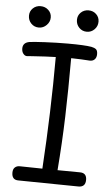

<svg xmlns="http://www.w3.org/2000/svg" viewBox="-59 -922 556 957"><g transform="rotate(5 219.0 -443.5)"><path d="M406 -40Q406 -4 371 -4L68 -8Q37 -9 37 -44Q37 -62 46.5 -70.5Q56 -79 70 -79L184 -77Q202 -365 202 -637Q157 -636 85 -631L58 -629Q48 -629 40 -639Q32 -649 32 -665Q32 -694 64 -700Q82 -703 141 -706Q200 -709 256 -709Q340 -709 375 -703Q390 -700 398 -693.5Q406 -687 406 -669Q406 -652 396.5 -642.5Q387 -633 371 -634Q332 -637 279 -638Q279 -476 275 -345.5Q271 -215 260 -76L372 -75Q406 -75 406 -40ZM51 -831Q51 -853 66.5 -868Q82 -883 105 -883Q128 -883 144 -868Q160 -853 160 -831Q160 -809 143.5 -792.5Q127 -776 105 -776Q82 -776 66.5 -792Q51 -808 51 -831ZM291 -831Q291 -853 306.5 -868Q322 -883 345 -883Q368 -883 383.5 -868Q399 -853 399 -831Q399 -808 383 -792Q367 -776 345 -776Q322 -776 306.5 -792Q291 -808 291 -831Z"/></g></svg>

Font: Mali
Style: Regular
Weight: 400
Version: Version 1.000; ttfautohint (v1.6)